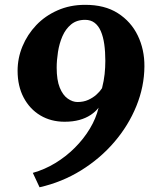

<svg xmlns="http://www.w3.org/2000/svg" viewBox="-20 -773 636 813"><path d="M147.5 20 119 -41Q169 -55 214.2 -82.5Q259.5 -110 297 -147.5Q334.5 -185 360.5 -228.2Q386.5 -271.5 397.5 -317Q384 -299.5 363.5 -286Q343 -272.5 315.8 -265Q288.5 -257.5 253.5 -257.5Q196 -257.5 151 -284.2Q106 -311 80.2 -359.8Q54.5 -408.5 54.5 -473.5Q54.5 -527 75.2 -577Q96 -627 133.5 -666.5Q171 -706 223.8 -729.2Q276.5 -752.5 339.5 -752.5Q423 -753 479 -717.2Q535 -681.5 563.5 -622.2Q592 -563 591.5 -492Q591 -406.5 557.5 -324Q524 -241.5 464 -171.5Q404 -101.5 323.2 -51.5Q242.5 -1.5 147.5 20ZM308 -341Q333.5 -341 353.5 -350Q373.5 -359 388.2 -372.2Q403 -385.5 412 -399.5Q420 -431 423 -459.2Q426 -487.5 426 -515.5Q426 -554 421.5 -585.8Q417 -617.5 407 -640.8Q397 -664 380.5 -676.5Q364 -689 340.5 -689Q304.5 -689 281 -669.5Q257.5 -650 244.2 -619.2Q231 -588.5 225.5 -553Q220 -517.5 220 -486.5Q220 -434 233 -402Q246 -370 266.8 -355.5Q287.5 -341 308 -341Z"/></svg>

Font: Merriweather 28pt Black
Style: Italic
Weight: 900
Italic angle: -7.8°
Version: Version 2.101